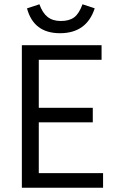

<svg xmlns="http://www.w3.org/2000/svg" viewBox="-20 -876 533 896"><path d="M82 0V-665H454V-597H161V-373H413V-305H161V-68H461V0ZM365 -856 422 -837Q384 -721 260 -721Q137 -721 106 -837L164 -856Q178 -816 202 -797Q226 -778 264 -778Q303 -778 326 -795Q349 -812 365 -856Z"/></svg>

Font: BreeCF
Style: Light
Weight: 300
Designer: Veronika Burian, Jos Scaglione
Foundry: TypeTogether
Version: Version 0.0.2